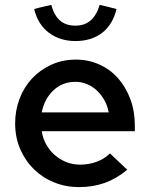

<svg xmlns="http://www.w3.org/2000/svg" viewBox="-20 -757 612 786"><path d="M42 0ZM501 -62Q456 -25 408 -8Q360 9 303 9Q250 9 202.5 -10Q155 -29 119.5 -63.5Q84 -98 63 -146Q42 -194 42 -252Q42 -305 60 -352.5Q78 -400 111 -435.5Q144 -471 190 -492Q236 -513 291 -513Q342 -513 386.5 -493Q431 -473 463 -437Q495 -401 513.5 -351.5Q532 -302 532 -243V-220H151Q155 -191 169 -166Q183 -141 204 -122.5Q225 -104 251.5 -93.5Q278 -83 308 -83Q343 -83 375 -94.5Q407 -106 430 -129Q448 -112 465.5 -95.5Q483 -79 501 -62ZM289 -422Q235 -422 198 -386.5Q161 -351 151 -297H425Q420 -324 407.5 -346.5Q395 -369 377 -386Q359 -403 336.5 -412.5Q314 -422 289 -422ZM289 -652Q363 -652 388 -737Q405 -733 422.5 -729Q440 -725 457 -720Q442 -657 398.5 -623Q355 -589 289 -589Q225 -589 180 -623Q135 -657 120 -720Q137 -725 155 -729Q173 -733 190 -737Q201 -695 225 -673.5Q249 -652 289 -652Z"/></svg>

Font: Rosa Sans Medium
Style: Regular
Weight: 500
Designer: Pentagram / MCKL
Foundry: Pentagram / MCKL
Version: Version 1.005;September 16, 2019;FontCreator 11.5.0.2425 64-